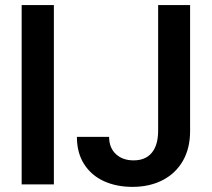

<svg xmlns="http://www.w3.org/2000/svg" viewBox="-20 -727 835 757"><path d="M192.4 0H65.4V-707H192.4ZM729.5 -707V-210Q729.5 -142.6 701.2 -93Q672.9 -43.5 621.3 -16.8Q569.8 9.8 502 9.8Q439 9.8 389.4 -12.9Q339.8 -35.6 311.5 -80.1Q283.2 -124.5 283.2 -187.5H410.2Q410.2 -144.5 436.8 -119.6Q463.4 -94.7 506.8 -94.7Q553.2 -94.7 578.1 -124.3Q603 -153.8 603.5 -210V-707Z"/></svg>

Font: WEMIX Pretendard SemiBold
Style: Regular
Weight: 600
Designer: Base glyphs from Inter by Rasmus Andersson; Hangeul glyphs from Noto Sans CJK(Source Han Sans) by Jang Soo-young and Kan
Foundry: Kil Hyung-jin
Version: Version 1.000